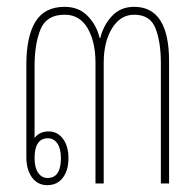

<svg xmlns="http://www.w3.org/2000/svg" viewBox="-20 -536 571 561"><path d="M118 5Q90 5 73.5 -17.5Q57 -40 57 -77V-347Q57 -429 83.5 -472.5Q110 -516 169 -516Q211 -516 237 -488.5Q263 -461 271 -425H273Q282 -462 307 -489Q332 -516 372 -516Q474 -516 474 -357V0H450V-352Q450 -413 434.5 -453Q419 -493 372 -493Q332 -493 307.5 -453.5Q283 -414 283 -352V0H259V-352Q259 -414 236 -453.5Q213 -493 169 -493Q116 -493 98.5 -450.5Q81 -408 81 -342V-133Q96 -152 122 -152Q148 -152 164 -130.5Q180 -109 180 -74Q180 -38 163.5 -16.5Q147 5 118 5ZM119 -16Q158 -16 158 -74Q158 -102 147.5 -117Q137 -132 120 -132Q81 -132 81 -74Q81 -46 91.5 -31Q102 -16 119 -16Z"/></svg>

Font: Noto Sans Thai Looped ExtraCondensed Thin
Style: Regular
Weight: 100
Width: 2
Designer: Sasikarn Vongin, Ben Mitchell
Foundry: The Fontpad Ltd
Version: Version 1.001; ttfautohint (v1.8.4.7-5d5b)